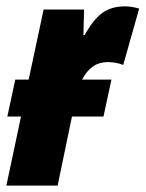

<svg xmlns="http://www.w3.org/2000/svg" viewBox="-32 -583 457 603"><path d="M34 -217H-9L16 -333H58L105 -553H232L230 -473H234Q261 -522 289.5 -542.5Q318 -563 360 -563Q382 -563 405 -556L355 -379Q333 -388 306 -388Q254 -388 226 -333H318L293 -217H194L149 0H-12Z"/></svg>

Font: Noto Sans UI CondBlack
Style: Italic
Weight: 900
Width: 3
Italic angle: -12°
Designer: Monotype Design Team
Foundry: Monotype Imaging Inc.
Version: Version 1.001